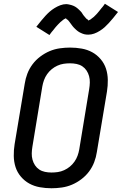

<svg xmlns="http://www.w3.org/2000/svg" viewBox="-20 -997 650 1025"><path d="M255 8Q223 8 192.5 2.5Q162 -3 136.5 -17Q111 -31 91.5 -54Q72 -77 63 -105Q54 -133 53.5 -164.5Q53 -196 58 -227L112 -550Q116 -577 126 -603.5Q136 -630 153.5 -653.5Q171 -677 195 -695Q219 -713 245 -724Q271 -735 299 -739Q327 -743 354 -743Q386 -743 416.5 -737.5Q447 -732 472.5 -718Q498 -704 517.5 -681Q537 -658 546 -630Q555 -602 555.5 -570.5Q556 -539 551 -508L497 -185Q493 -158 483 -131.5Q473 -105 455.5 -81.5Q438 -58 414 -40Q390 -22 364 -11Q338 0 310 4Q282 8 255 8ZM255 -76Q272 -76 289 -78.5Q306 -81 322.5 -88.5Q339 -96 353 -107.5Q367 -119 377.5 -134Q388 -149 394 -165.5Q400 -182 403 -199L456 -521Q459 -539 459.5 -556.5Q460 -574 455.5 -590.5Q451 -607 442 -620.5Q433 -634 419.5 -643Q406 -652 389 -655.5Q372 -659 354 -659Q337 -659 320 -656.5Q303 -654 286.5 -646.5Q270 -639 256 -627.5Q242 -616 231.5 -601Q221 -586 215 -569.5Q209 -553 206 -536L153 -214Q150 -196 149.5 -178.5Q149 -161 153.5 -144.5Q158 -128 167 -114.5Q176 -101 189.5 -92Q203 -83 220 -79.5Q237 -76 255 -76ZM244 -810 174 -854Q188 -872 200 -886.5Q212 -901 223 -913Q234 -925 245.5 -935Q257 -945 271.5 -954Q286 -963 302 -969Q318 -975 334 -975Q339 -975 343.5 -974Q348 -973 353 -972Q358 -971 362.5 -969.5Q367 -968 372 -966Q377 -964 381 -961.5Q385 -959 388.5 -956.5Q392 -954 396 -950.5Q400 -947 403.5 -943.5Q407 -940 410.5 -936.5Q414 -933 416.5 -929.5Q419 -926 420.5 -923Q422 -920 426 -915Q430 -910 433.5 -906Q437 -902 440 -898.5Q443 -895 447.5 -893Q452 -891 451 -887L455 -889Q460 -891 463 -893Q466 -895 470 -898.5Q474 -902 476.5 -903.5Q479 -905 481 -907Q483 -909 485 -911Q487 -913 489.5 -915.5Q492 -918 494.5 -920.5Q497 -923 499.5 -926Q502 -929 504.5 -932Q507 -935 510 -938.5Q513 -942 515.5 -945.5Q518 -949 521 -952.5Q524 -956 527.5 -960Q531 -964 534 -968.5Q537 -973 540 -977L610 -933Q596 -915 584 -900.5Q572 -886 561 -874Q550 -862 539 -852Q528 -842 513 -832.5Q498 -823 482.5 -817.5Q467 -812 451 -812Q446 -812 441 -812.5Q436 -813 431 -814Q426 -815 421.5 -817Q417 -819 412 -821Q407 -823 403 -825.5Q399 -828 395.5 -830.5Q392 -833 388 -836.5Q384 -840 380.5 -843.5Q377 -847 373.5 -850.5Q370 -854 367.5 -857.5Q365 -861 363 -863.5Q361 -866 357.5 -871Q354 -876 350.5 -880.5Q347 -885 344 -888.5Q341 -892 336.5 -894Q332 -896 333 -900L329 -898Q324 -896 321 -894Q318 -892 314 -888.5Q310 -885 307.5 -883Q305 -881 303 -879.5Q301 -878 299 -875.5Q297 -873 294.5 -871Q292 -869 289.5 -866Q287 -863 284.5 -860.5Q282 -858 279.5 -855Q277 -852 274 -848.5Q271 -845 268.5 -841.5Q266 -838 263 -834.5Q260 -831 256.5 -827Q253 -823 250 -818.5Q247 -814 244 -810Z"/></svg>

Font: Iosevka Medium Extended
Style: Italic
Weight: 500
Width: 7
Italic angle: -9°
Monospace: yes
Designer: Belleve Invis
Foundry: Belleve Invis
Version: Version 32.5.0; ttfautohint (v1.8.4)